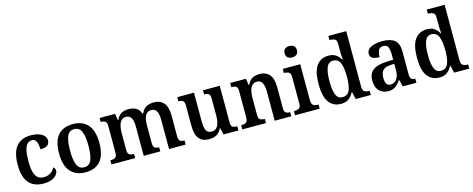

<svg xmlns="http://www.w3.org/2000/svg" viewBox="-36 -1450 5283 2145"><g transform="rotate(-15 2605.5 -377.0)"><path d="M271 10Q204 10 153.5 -17Q103 -44 74.5 -104.5Q46 -165 46 -265Q46 -373 75.5 -434.5Q105 -496 155 -522Q205 -548 267 -548Q349 -548 396.5 -519.5Q444 -491 444 -444Q444 -411 421 -390Q398 -369 336 -369Q336 -419 322 -455.5Q308 -492 270 -492Q240 -492 218 -472Q196 -452 184 -403Q172 -354 172 -266Q172 -163 200.5 -110.5Q229 -58 293 -58Q339 -58 372.5 -80.5Q406 -103 422 -137Q444 -122 444 -94Q444 -71 426 -47Q408 -23 370 -6.5Q332 10 271 10Z M757 10Q649 10 587 -59Q525 -128 525 -269Q525 -410 584.5 -479Q644 -548 760 -548Q868 -548 929.5 -479Q991 -410 991 -269Q991 -128 931.5 -59Q872 10 757 10ZM759 -48Q818 -48 841.5 -104Q865 -160 865 -269Q865 -379 841 -434Q817 -489 758 -489Q699 -489 675.5 -434Q652 -379 652 -269Q652 -160 676 -104Q700 -48 759 -48Z M1059 0V-48H1066Q1097 -48 1116.5 -60Q1136 -72 1136 -118V-423Q1136 -466 1117.5 -478Q1099 -490 1068 -490H1065V-536H1244L1256 -460H1261Q1287 -513 1321.5 -530.5Q1356 -548 1404 -548Q1453 -548 1488.5 -527.5Q1524 -507 1541 -459H1548Q1573 -512 1610.5 -530Q1648 -548 1695 -548Q1767 -548 1808 -501.5Q1849 -455 1849 -353V-119Q1849 -72 1866 -60Q1883 -48 1914 -48H1917V0H1725V-337Q1725 -401 1707 -436.5Q1689 -472 1644 -472Q1611 -472 1591.5 -452Q1572 -432 1563.5 -399Q1555 -366 1555 -327V-119Q1555 -72 1572 -60Q1589 -48 1620 -48H1623V0H1432V-337Q1432 -401 1414 -436.5Q1396 -472 1351 -472Q1317 -472 1297.5 -450Q1278 -428 1269 -392Q1260 -356 1260 -314V-114Q1260 -71 1279.5 -59.5Q1299 -48 1330 -48H1333V0Z M2187 10Q2111 10 2072 -37.5Q2033 -85 2033 -187V-419Q2033 -462 2016 -475Q1999 -488 1967 -488H1964V-536H2157V-204Q2157 -137 2173.5 -101Q2190 -65 2237 -65Q2287 -65 2309 -108Q2331 -151 2331 -222V-420Q2331 -466 2311.5 -477Q2292 -488 2264 -488H2261V-536H2455V-113Q2455 -69 2474.5 -58.5Q2494 -48 2522 -48H2528V0H2355L2338 -76H2333Q2306 -24 2269 -7Q2232 10 2187 10Z M2572 0V-48H2577Q2608 -48 2628.5 -60Q2649 -72 2649 -118V-422Q2649 -465 2630 -476.5Q2611 -488 2580 -488H2576V-536H2758L2769 -460H2774Q2800 -513 2835 -530.5Q2870 -548 2917 -548Q2990 -548 3030.5 -501.5Q3071 -455 3071 -353V-119Q3071 -72 3087.5 -60Q3104 -48 3135 -48H3139V0H2947V-337Q2947 -401 2929 -437Q2911 -473 2866 -473Q2831 -473 2810.5 -450.5Q2790 -428 2781.5 -392Q2773 -356 2773 -314V-114Q2773 -71 2792 -59.5Q2811 -48 2842 -48H2846V0Z M3320 -632Q3290 -632 3269.5 -647.5Q3249 -663 3249 -698Q3249 -734 3269.5 -749Q3290 -764 3320 -764Q3349 -764 3370 -749Q3391 -734 3391 -698Q3391 -663 3370 -647.5Q3349 -632 3320 -632ZM3182 0V-48H3193Q3219 -48 3240.5 -60Q3262 -72 3262 -115V-422Q3262 -464 3241 -476Q3220 -488 3194 -488H3184V-536H3386V-118Q3386 -73 3407.5 -60.5Q3429 -48 3455 -48H3467V0Z M3715 10Q3624 10 3575 -56.5Q3526 -123 3526 -267Q3526 -412 3575 -479.5Q3624 -547 3715 -547Q3767 -547 3800 -523.5Q3833 -500 3853 -464H3859Q3856 -490 3855 -521Q3854 -552 3854 -578V-647Q3854 -690 3831.5 -701Q3809 -712 3778 -712H3771V-760H3978V-119Q3978 -73 3999.5 -60.5Q4021 -48 4052 -48H4059V0H3884L3865 -84H3859Q3838 -41 3804 -15.5Q3770 10 3715 10ZM3748 -58Q3808 -58 3831 -111Q3854 -164 3854 -268Q3854 -370 3831 -425Q3808 -480 3748 -480Q3696 -480 3674 -425Q3652 -370 3652 -267Q3652 -162 3674 -110Q3696 -58 3748 -58Z M4261 10Q4200 10 4158 -29.5Q4116 -69 4116 -152Q4116 -232 4168 -270.5Q4220 -309 4325 -313L4402 -316V-373Q4402 -427 4389.5 -459.5Q4377 -492 4333 -492Q4292 -492 4277.5 -461.5Q4263 -431 4263 -383Q4209 -383 4182 -398.5Q4155 -414 4155 -448Q4155 -483 4179.5 -505Q4204 -527 4246 -537.5Q4288 -548 4339 -548Q4432 -548 4479 -509Q4526 -470 4526 -376V-119Q4526 -78 4538.5 -63Q4551 -48 4582 -48H4586V0H4428L4410 -77H4402Q4382 -49 4363.5 -30Q4345 -11 4321 -0.5Q4297 10 4261 10ZM4303 -55Q4348 -55 4375 -92.5Q4402 -130 4402 -191V-269L4355 -266Q4292 -262 4267.5 -232.5Q4243 -203 4243 -147Q4243 -55 4303 -55Z M4853 10Q4762 10 4713 -56.5Q4664 -123 4664 -267Q4664 -412 4713 -479.5Q4762 -547 4853 -547Q4905 -547 4938 -523.5Q4971 -500 4991 -464H4997Q4994 -490 4993 -521Q4992 -552 4992 -578V-647Q4992 -690 4969.5 -701Q4947 -712 4916 -712H4909V-760H5116V-119Q5116 -73 5137.5 -60.5Q5159 -48 5190 -48H5197V0H5022L5003 -84H4997Q4976 -41 4942 -15.5Q4908 10 4853 10ZM4886 -58Q4946 -58 4969 -111Q4992 -164 4992 -268Q4992 -370 4969 -425Q4946 -480 4886 -480Q4834 -480 4812 -425Q4790 -370 4790 -267Q4790 -162 4812 -110Q4834 -58 4886 -58Z"/></g></svg>

Font: Noto Serif Thai SemiCondensed SemiBold
Style: Regular
Weight: 600
Width: 4
Designer: Monotype Design Team
Foundry: Monotype Imaging Inc.
Version: Version 2.002; ttfautohint (v1.8.4.7-5d5b)